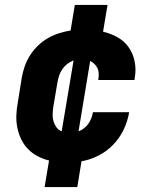

<svg xmlns="http://www.w3.org/2000/svg" viewBox="-20 -648 640 775"><path d="M292 107H160L178 0Q154 -6 132 -17.5Q110 -29 93 -46.5Q76 -64 65.5 -86Q55 -108 50 -132.5Q45 -157 46 -183Q47 -209 52 -235L68 -335Q72 -358 80 -381Q88 -404 101.5 -425Q115 -446 133 -463.5Q151 -481 172.5 -493.5Q194 -506 217.5 -513.5Q241 -521 265 -525L282 -628H414L396 -520Q427 -513 454.5 -497.5Q482 -482 499.5 -457Q517 -432 523.5 -400Q530 -368 524 -335L523 -325H377V-329Q379 -341 378.5 -352Q378 -363 373.5 -372.5Q369 -382 361.5 -389.5Q354 -397 344 -402L297 -118Q309 -122 319.5 -130.5Q330 -139 337 -149Q344 -159 348.5 -170.5Q353 -182 355 -194V-195H501V-193Q495 -158 479 -124.5Q463 -91 437 -64Q411 -37 377.5 -20Q344 -3 309 3ZM229 -118 277 -404Q263 -399 251.5 -390Q240 -381 231.5 -368.5Q223 -356 218.5 -342.5Q214 -329 212 -316L195 -216Q193 -201 192.5 -186.5Q192 -172 196 -158.5Q200 -145 208 -134Q216 -123 229 -118Z"/></svg>

Font: Iosevka Aile Heavy Oblique
Style: Regular
Weight: 900
Italic angle: -9°
Designer: Belleve Invis
Foundry: Belleve Invis
Version: Version 31.1.0; ttfautohint (v1.8.4)